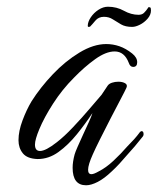

<svg xmlns="http://www.w3.org/2000/svg" viewBox="-20 -547 469 571"><path d="M236 4Q196 4 196 -48Q196 -66 202 -88Q204 -95 211 -111Q218 -127 227 -146.5Q236 -166 244 -183.5Q252 -201 255 -211Q234 -179 208.5 -147.5Q183 -116 154 -95Q125 -74 92 -74Q61 -75 48 -91Q35 -107 35 -130Q35 -157 47 -189Q59 -221 74 -246Q100 -287 137 -326Q174 -365 216 -390.5Q258 -416 296 -416Q316 -416 335 -409.5Q354 -403 373 -388Q388 -376 388 -362Q388 -348 376 -348Q367 -348 363 -360Q350 -394 321 -394Q295 -394 263 -371Q231 -348 200 -316Q165 -281 138 -239Q111 -197 97 -163Q84 -132 84 -117Q84 -98 99 -98Q116 -98 149 -124Q171 -141 197 -168.5Q223 -196 246 -223Q269 -250 282 -265Q293 -282 300 -292Q304 -298 313 -301Q322 -304 332 -304Q344 -304 352 -299.5Q360 -295 356 -286Q352 -277 338.5 -251.5Q325 -226 308.5 -194Q292 -162 277.5 -133Q263 -104 256 -88Q242 -57 242 -42Q242 -29 252 -29Q259 -29 273 -37Q295 -48 317 -68.5Q339 -89 359 -112Q370 -123 379 -133Q388 -143 396 -154Q399 -157 401 -157Q407 -157 407 -148Q407 -143 403 -139Q392 -125 381 -112Q370 -99 358 -86Q347 -73 335.5 -60.5Q324 -48 312 -37Q290 -16 270.5 -6Q251 4 236 4ZM373 -467Q353 -467 340 -474.5Q327 -482 315.5 -489.5Q304 -497 289 -497Q273 -497 263.5 -485.5Q254 -474 248 -468Q241 -465 241 -470Q241 -482 250 -495.5Q259 -509 273 -518Q287 -527 301 -527Q327 -527 348.5 -515Q370 -503 392 -503Q402 -503 408 -508.5Q414 -514 422 -526Q424 -526 426.5 -525Q429 -524 429 -516Q429 -503 419 -491.5Q409 -480 396 -473.5Q383 -467 373 -467Z"/></svg>

Font: Birthstone Bounce
Style: Regular
Weight: 400
Designer: Robert E. Leuschke
Foundry: Rob Leuschke
Version: Version 1.010; ttfautohint (v1.8.3)